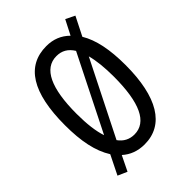

<svg xmlns="http://www.w3.org/2000/svg" viewBox="-231 -859 1013 1013"><g transform="rotate(-45 275.0 -353.0)"><path d="M501 -358C501 -473 483 -562 445 -624L498 -729L447 -754L405 -672C370 -707 327 -724 276 -724C127 -724 50 -603 50 -359C50 -240 68 -150 111 -82L58 25L110 48L151 -36C184 -6 226 10 276 10C423 10 501 -120 501 -358ZM136 -358C136 -549 183 -649 276 -649C316 -649 346 -632 369 -595L159 -176C144 -220 136 -281 136 -358ZM414 -358C414 -163 367 -65 275 -65C239 -65 209 -80 187 -111L396 -527C408 -483 414 -425 414 -358Z"/></g></svg>

Font: Noto Sans Thai Looped ExtraCondensed
Style: Regular
Weight: 400
Width: 2
Designer: Sasikarn Vongin, Ben Mitchell
Foundry: The Fontpad Ltd
Version: Version 1.001